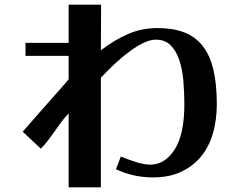

<svg xmlns="http://www.w3.org/2000/svg" viewBox="-20 -707 1040 828"><path d="M276 101V-218Q258 -199 243.5 -179.5Q229 -160 215.5 -140.5Q202 -121 188 -102.5Q174 -84 156 -66L78 -139Q122 -190 153.5 -225.5Q185 -261 207.5 -286.5Q230 -312 246.5 -330.5Q263 -349 276 -365V-466H90V-522H276V-687H416L415 -490Q472 -534 531.5 -560Q591 -586 659 -586Q726 -586 774 -567.5Q822 -549 853.5 -509.5Q885 -470 900 -407.5Q915 -345 915 -258Q915 -192 899 -134.5Q883 -77 849 -34.5Q815 8 763 33Q711 58 640 58Q595 58 556 49Q517 40 480 23L501 -32Q542 -15 573.5 -6Q605 3 628 3Q691 3 733 -62Q775 -127 775 -258Q775 -311 770.5 -361Q766 -411 752.5 -450Q739 -489 715 -512.5Q691 -536 652 -536Q629 -536 601 -523Q573 -510 542 -487.5Q511 -465 479 -435.5Q447 -406 415 -372V101Z"/></svg>

Font: Cafe24 ClassicType
Style: Regular
Weight: 400
Designer: Cafe24 thkim, hmlim, mnelim & 4IR
Foundry: Cafe24
Version: Version 1.000